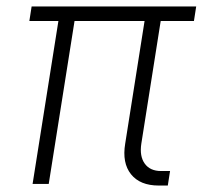

<svg xmlns="http://www.w3.org/2000/svg" viewBox="-20 -570 640 595"><path d="M472 5Q414 5 386 -30Q358 -65 368 -125L428 -505H211L131 0H81L161 -505H71L78 -550H588L581 -505H478L418 -125Q412 -86 428.5 -63Q445 -40 479 -40H507L500 5Z"/></svg>

Font: JetBrains Mono Thin
Style: Italic
Weight: 100
Italic angle: -9°
Monospace: yes
Designer: Philipp Nurullin, Konstantin Bulenkov
Foundry: JetBrains
Version: Version 2.305; ttfautohint (v1.8.4.7-5d5b)